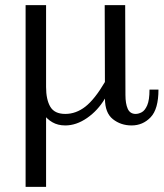

<svg xmlns="http://www.w3.org/2000/svg" viewBox="-20 -480 639 750"><path d="M390 -95Q362 -48 320 -19Q278 10 235 10Q206 10 184.5 -2.5Q163 -15 148.5 -36Q134 -57 127 -84Q120 -111 120 -140H80V-460H160V-140Q160 -91 176.5 -63Q193 -35 235 -35Q277 -35 313.5 -63.5Q350 -92 390 -160ZM160 -200V250H80V-200ZM494 10Q452 10 421 -14.5Q390 -39 390 -95L389 -460H469L470 -109Q470 -75 479 -55Q488 -35 510 -35Q521 -35 533.5 -41.5Q546 -48 555 -68.5Q564 -89 564 -130H599Q599 -54 568.5 -22Q538 10 494 10Z"/></svg>

Font: Brygada 1918
Style: Regular
Weight: 400
Designer: Mateusz Machalski | Borys Kosmynka | Przemek Hoffer
Foundry: NIEPODLEGLA 2018
Version: Version 3.006